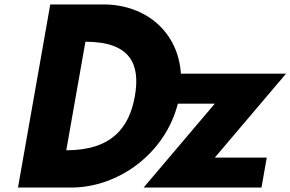

<svg xmlns="http://www.w3.org/2000/svg" viewBox="-20 -845 1308 865"><path d="M587.6 -412C562.3 -268 481.6 -168 278.6 -168L364.8 -657C567.8 -657 613 -556 587.6 -412ZM206.5 -825 61 0H300C515.9 0 724.8 -155.5 781.3 -378H947.7L627 0H1158L1181.8 -135H947.8L1268.5 -513H794.9C783.3 -699.4 638.6 -825 445.5 -825Z"/></svg>

Font: Hussar Wysoki
Style: Obl
Weight: 700
Foundry: Cannot Into Space Fonts
Version: Version 0.92